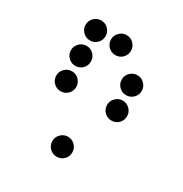

<svg xmlns="http://www.w3.org/2000/svg" viewBox="-154 -789 855 895"><g transform="rotate(30 273.5 -342.0)"><path d="M136.7 -561.5Q114.7 -561.5 98.9 -577.1Q83 -592.8 83 -615.2Q83 -637.2 98.9 -653.1Q114.7 -668.9 136.7 -668.9Q159.2 -668.9 174.8 -653.1Q190.4 -637.2 190.4 -615.2Q190.4 -592.8 174.8 -577.1Q159.2 -561.5 136.7 -561.5ZM273.4 -561.5Q251.5 -561.5 235.6 -577.1Q219.7 -592.8 219.7 -615.2Q219.7 -637.2 235.6 -653.1Q251.5 -668.9 273.4 -668.9Q295.9 -668.9 311.5 -653.1Q327.1 -637.2 327.1 -615.2Q327.1 -592.8 311.5 -577.1Q295.9 -561.5 273.4 -561.5ZM136.7 -424.8Q114.7 -424.8 98.9 -440.4Q83 -456.1 83 -478.5Q83 -500.5 98.9 -516.4Q114.7 -532.2 136.7 -532.2Q159.2 -532.2 174.8 -516.4Q190.4 -500.5 190.4 -478.5Q190.4 -456.1 174.8 -440.4Q159.2 -424.8 136.7 -424.8ZM410.2 -424.8Q388.2 -424.8 372.3 -440.4Q356.4 -456.1 356.4 -478.5Q356.4 -500.5 372.3 -516.4Q388.2 -532.2 410.2 -532.2Q432.6 -532.2 448.2 -516.4Q463.9 -500.5 463.9 -478.5Q463.9 -456.1 448.2 -440.4Q432.6 -424.8 410.2 -424.8ZM136.7 -288.1Q114.7 -288.1 98.9 -303.7Q83 -319.3 83 -341.8Q83 -363.8 98.9 -379.6Q114.7 -395.5 136.7 -395.5Q159.2 -395.5 174.8 -379.6Q190.4 -363.8 190.4 -341.8Q190.4 -319.3 174.8 -303.7Q159.2 -288.1 136.7 -288.1ZM410.2 -288.1Q388.2 -288.1 372.3 -303.7Q356.4 -319.3 356.4 -341.8Q356.4 -363.8 372.3 -379.6Q388.2 -395.5 410.2 -395.5Q432.6 -395.5 448.2 -379.6Q463.9 -363.8 463.9 -341.8Q463.9 -319.3 448.2 -303.7Q432.6 -288.1 410.2 -288.1ZM273.4 -14.6Q251.5 -14.6 235.6 -30.3Q219.7 -45.9 219.7 -68.4Q219.7 -90.3 235.6 -106.2Q251.5 -122.1 273.4 -122.1Q295.9 -122.1 311.5 -106.2Q327.1 -90.3 327.1 -68.4Q327.1 -45.9 311.5 -30.3Q295.9 -14.6 273.4 -14.6Z"/></g></svg>

Font: DatDot
Style: Regular
Weight: 400
Designer: GGBot
Version: 1.00